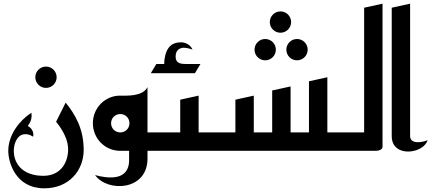

<svg xmlns="http://www.w3.org/2000/svg" viewBox="-20 -820 2345 1044"><path d="M172 -400C172 -368 198 -342 230 -342C262 -342 288 -368 288 -400C288 -432 262 -458 230 -458C198 -458 172 -432 172 -400Z M435 -5C435 -122 387 -200 337 -262L285 -158C305 -134 346 -77 350 -20C355 51 318 136 216 136C102 136 55 69 55 0C55 -39 73 -86 111 -90C129 -92 141 -88 160 -77C166 -100 152 -125 131 -135C150 -160 154 -182 151 -207C88 -167 25 -88 25 0C25 62 64 204 221 204C354 204 435 108 435 -5Z M485 -150C485 -67 551 0 633 0H682V52C682 109 650 173 497 132C563 226 782 219 782 42V0H880V-100H782V-346C755 -294 668 -300 633 -300C551 -300 485 -233 485 -150ZM584 -150C584 -178 606 -200 634 -200C662 -200 684 -178 684 -150C684 -122 662 -100 634 -100C606 -100 584 -122 584 -150Z M1040 -422 1070 -472H992C967 -472 935 -474 935 -511C935 -518 934 -550 967 -559C986 -564 1019 -554 1027 -550C1014 -581 982 -590 964 -590C912 -590 890 -561 879 -521C875 -503 873 -492 873 -472H830L800 -422Z M1060 -300 960 -278V-100H840V0H1180V-100H1060Z M1447 -700C1447 -668 1473 -642 1505 -642C1537 -642 1563 -668 1563 -700C1563 -732 1537 -758 1505 -758C1473 -758 1447 -732 1447 -700ZM1364 -550C1364 -518 1390 -492 1422 -492C1454 -492 1480 -518 1480 -550C1480 -582 1454 -608 1422 -608C1390 -608 1364 -582 1364 -550ZM1537 -550C1537 -518 1563 -492 1595 -492C1627 -492 1653 -518 1653 -550C1653 -582 1627 -608 1595 -608C1563 -608 1537 -582 1537 -550Z M1880 -100H1760V-400L1660 -378V-100H1560V-350L1460 -328V-100H1360V-300L1260 -278V-100H1140V0H1880Z M2060 -800 1960 -778V-100H1840V0H2020C2020 0 2060 2 2060 -23Z M2210 -800 2110 -778V-80C2110 40 2284 17 2305 -58C2280 -46 2210 -33 2210 -80Z"/></svg>

Font: Reem Kufi
Style: Regular
Weight: 400
Designer: Khaled Hosny
Version: Version 0.007